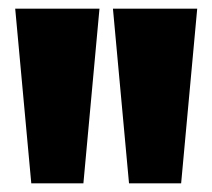

<svg xmlns="http://www.w3.org/2000/svg" viewBox="-20 -828 489 442"><path d="M52 -406 15 -808H209L172 -406ZM277 -406 240 -808H434L397 -406Z"/></svg>

Font: Encode Sans Condensed Black
Style: Regular
Weight: 900
Width: 3
Designer: Multiple Designers
Foundry: Impallari Type
Version: Version 3.000; ttfautohint (v1.8.3) -l 8 -r 50 -G 200 -x 14 